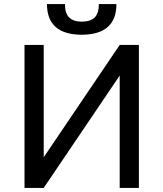

<svg xmlns="http://www.w3.org/2000/svg" viewBox="-20 -920 800 940"><path d="M100 0H194L566 -550V0H660V-700H566L194 -150V-700H100ZM380 -750Q422 -750 454 -759.5Q486 -769 507.5 -788Q529 -807 539.5 -835Q550 -863 550 -900H464Q464 -854 443 -834Q422 -814 380 -814Q340 -814 319 -834Q298 -854 298 -900H210Q210 -863 220.5 -835Q231 -807 252.5 -788Q274 -769 306 -759.5Q338 -750 380 -750Z"/></svg>

Font: Golos Text VF
Style: Regular
Weight: 400
Designer: A.Korolkova, Vitaly Kuzmin
Foundry: ParaType Ltd
Version: Version 2.005